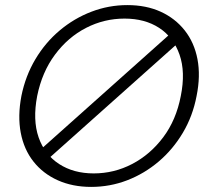

<svg xmlns="http://www.w3.org/2000/svg" viewBox="-20 -727 817 754"><path d="M664 -608 705 -581 166 -100 124 -126ZM338 7Q265 7 207 -19Q149 -45 111.5 -92.5Q74 -140 61.5 -205.5Q49 -271 64 -350Q80 -429 119 -494.5Q158 -560 214.5 -607.5Q271 -655 339 -681Q407 -707 480 -707Q554 -707 611 -681Q668 -655 705.5 -607.5Q743 -560 755.5 -494.5Q768 -429 752 -350Q737 -271 698 -205.5Q659 -140 603 -92.5Q547 -45 479.5 -19Q412 7 338 7ZM348 -46Q428 -46 499 -83Q570 -120 621 -188Q672 -256 690 -350Q709 -444 685 -512.5Q661 -581 605 -617.5Q549 -654 469 -654Q389 -654 318 -617.5Q247 -581 196 -512.5Q145 -444 126 -350Q108 -256 131.5 -188Q155 -120 212 -83Q269 -46 348 -46Z"/></svg>

Font: Albert Sans Light
Style: Italic
Weight: 300
Italic angle: -11.25°
Designer: Andreas Rasmussen
Foundry: a.Foundry
Version: Version 1.025